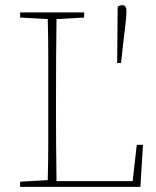

<svg xmlns="http://www.w3.org/2000/svg" viewBox="-20 -724 604 744"><path d="M58 -656V-676H306V-656L199 -650Q198 -580 197.5 -503.5Q197 -427 197 -329V-289Q197 -231 197.5 -162Q198 -93 199 -22H494L510 -163H534L524 0H58V-20L165 -26Q167 -97 167 -168Q167 -239 167 -310V-367Q167 -438 167 -509Q167 -580 165 -650ZM454 -704Q470 -704 470 -682Q470 -661 466 -628Q462 -595 457 -552L449 -480H434L436 -698Q444 -704 454 -704Z"/></svg>

Font: Source Serif 4 ExtraLight
Style: Regular
Weight: 200
Designer: Frank Grießhammer
Foundry: Adobe
Version: Version 4.005;hotconv 1.1.0;makeotfexe 2.6.0